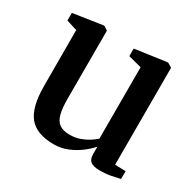

<svg xmlns="http://www.w3.org/2000/svg" viewBox="-127 -688 854 839"><g transform="rotate(30 300.0 -268.5)"><path d="M468 9Q439.5 9 424.5 -1.5Q409.5 -12 409.5 -39V-76Q392.5 -56 366 -36Q339.5 -16 307.2 -2.8Q275 10.5 239.5 10.5Q151 10.5 113 -36.5Q75 -83.5 75 -189.5L74.5 -471L20.5 -488V-526.5L166.5 -548.5H173L192 -535.5V-193.5Q192 -147 199.2 -117.5Q206.5 -88 225 -74.2Q243.5 -60.5 278 -60.5Q305.5 -60.5 328.2 -68.5Q351 -76.5 369 -88Q387 -99.5 399.5 -110.5V-471L332.5 -488.5V-526.5L487 -548.5H494.5L516 -535.5V-46.5L570 -45L569.5 -5.5Q552.5 -1.5 527 3.8Q501.5 9 468 9Z"/></g></svg>

Font: Merriweather 60pt SemiBold
Style: Regular
Weight: 600
Version: Version 2.100